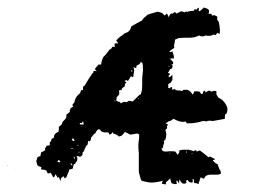

<svg xmlns="http://www.w3.org/2000/svg" viewBox="-142 -475 712 509"><path d="M-46 -48 -44 -53 -43 -58 -39 -60 -35 -61Q-33 -69 -33 -71Q-28 -73 -22 -77Q-22 -79 -23 -80Q-23 -81 -21 -84Q-19 -87 -18 -89H-14L-10 -90V-98L-9 -99Q-8 -100 -7 -100Q-5 -106 -5 -107L1 -110Q0 -120 13 -126L14 -132V-139L18 -142L22 -146L23 -149L24 -152L29 -157L33 -162Q34 -164 34 -171L39 -175L44 -179L43 -180H42L44 -184L45 -188L48 -190L52 -192L51 -194L50 -196L51 -199L53 -201Q56 -204 56 -206Q56 -210 60 -217Q62 -221 65 -223L67 -225L70 -228Q71 -229 73 -236H78V-245L81 -247L83 -249L92 -264L102 -279L103 -281L105 -282L106 -284V-287H110L115 -286Q113 -287 111 -290Q111 -290 110 -290V-291Q110 -294 113 -297L116 -300L118 -303L122 -304H126Q126 -306 128 -314Q130 -321 132 -324L139 -331L145 -339Q148 -344 152 -345Q152 -346 153 -346L154 -348L156 -351H159L162 -350V-360H171L169 -364L167 -366L166 -367Q169 -372 177 -378L183 -382L189 -387Q203 -390 206 -405L220 -413L235 -421Q236 -424 240 -428Q242 -429 249 -436L252 -437L255 -438L262 -440L269 -442L275 -444L280 -443L284 -442L290 -439L292 -436L295 -434Q296 -435 298 -437L299 -439Q303 -438 305 -429Q306 -433 311 -439H316L318 -441L322 -443L324 -441L326 -439L332 -442L338 -445L343 -444L348 -442L351 -445L355 -443Q357 -445 358 -445L365 -446H371L373 -449L375 -451L376 -450L378 -449L384 -455Q386 -453 385 -450Q384 -447 386 -445Q389 -446 392 -449Q396 -452 398 -455L402 -454L405 -453Q410 -451 412 -448V-443L411 -438Q416 -438 417 -439L419 -437L420 -434Q425 -434 426 -435L430 -433L434 -431V-422L436 -420Q437 -418 438 -417L440 -406L441 -395Q441 -388 440 -385L434 -388L430 -382L427 -383H423Q415 -378 404 -381Q394 -376 386 -381Q374 -375 361 -375H346L331 -374L327 -372L322 -370L321 -362L319 -353L320 -351V-348L314 -344L307 -339Q309 -336 311 -337L313 -338L315 -339Q316 -336 318 -330L319 -325V-320H313L307 -319L311 -317L314 -314L317 -310Q318 -307 316 -305L312 -303L316 -301L315 -297L313 -293Q312 -292 309 -292Q308 -288 303 -282L306 -281L309 -279L307 -276L304 -273L306 -272L307 -270L311 -273L315 -277V-263L313 -260L311 -256Q308 -254 304 -252V-242L309 -241Q310 -242 310 -244H314Q314 -239 315 -237L318 -238L322 -239Q322 -238 324 -236L333 -235L342 -234L343 -236L345 -237H354L359 -235L363 -232L369 -224Q370 -226 371 -228Q372 -230 373 -232L374 -233Q384 -233 387 -232Q390 -229 391 -226H394L396 -228V-231Q397 -233 401 -235Q401 -234 402 -233Q402 -232 403 -230L408 -233L412 -235L415 -234L418 -232Q424 -234 425 -234Q429 -235 432 -232V-229L431 -226L434 -221L437 -216Q449 -212 458 -196Q464 -185 458 -173H457L455 -172Q454 -169 454 -160L438 -157L421 -154Q419 -155 415 -155Q410 -155 407 -154Q405 -152 402 -154H394L392 -153Q386 -151 373 -149Q367 -148 354 -148L352 -150Q351 -152 350 -153Q338 -149 318 -160L309 -154H306Q304 -152 297 -148L303 -145Q304 -144 303 -143L301 -142L300 -141Q301 -140 301 -135L296 -130L297 -128L298 -126V-124L299 -119L298 -111L296 -104L294 -103L292 -101L293 -98V-95Q292 -94 292 -93Q291 -91 291 -90L290 -83L286 -81L289 -75Q294 -72 306 -74H315Q320 -74 323 -73L326 -69L328 -65Q330 -65 330 -66L332 -69L334 -73L333 -74L331 -75L337 -77Q340 -78 344 -78H358Q369 -76 370 -74Q373 -75 377 -77L379 -75L380 -73L384 -75L388 -76L400 -67L411 -58Q413 -60 415 -60L421 -57Q422 -56 427 -54V-52L426 -50Q426 -51 424 -51H423L422 -50Q429 -41 435 -40L436 -36Q438 -31 440 -26L443 -21Q444 -17 443 -14Q437 -12 436 -12H417Q402 -12 399 -1L394 -3L390 -5L387 4L384 13L379 11L373 10L372 7V4Q372 0 369 -1Q368 0 369 4Q369 8 368 9Q360 10 355 2L353 3L351 4L352 7V10Q349 13 341 11Q335 3 333 1V12L330 7L327 3Q325 5 326 8V10L327 13H321L313 11L311 5L309 -2L304 3L298 8V11L297 14L292 13L287 12L288 8L290 4Q272 9 260 9Q250 9 233 4Q230 -2 229 -8Q226 -17 226 -20V-70L225 -81Q224 -91 226 -103Q227 -106 227 -119Q226 -119 224 -120Q222 -121 221 -121L203 -118L196 -122L189 -125L185 -120L180 -115Q174 -113 173 -113L170 -116L166 -118Q163 -121 159 -120L158 -123L157 -125Q152 -117 147 -119Q147 -122 146 -123L144 -124H134L131 -125L128 -126Q127 -127 126 -127L124 -130L122 -132Q116 -134 111 -122Q107 -120 105 -117L103 -114L100 -111L99 -108V-106Q98 -102 96 -100L92 -102Q92 -101 90 -91Q89 -90 88 -90Q86 -88 84 -83Q82 -78 81 -77V-74L79 -73L77 -71Q77 -65 76 -63L73 -61L70 -59L66 -61Q62 -61 60 -62Q63 -59 63 -55V-51L62 -48Q58 -44 57 -40H54L52 -34L51 -28Q45 -26 41 -25V-22Q39 -18 37.5 -14Q36 -10 35 -8Q34 -6 34 -5Q33 -5 30 -2L28 -5L26 -8Q22 -4 21 -4Q19 -2 19 0V2L18 5Q18 4 17 2Q16 0 16 -1L14 -6L13 -5L11 -3Q10 -7 5 -13Q4 -12 4 -11Q3 -9 3 -8L1 -5H-1L-4 -11L-8 -17Q-8 -17 -10 -16Q-13 -16 -15 -15Q-18 -19 -19 -23L-26 -25L-33 -26Q-33 -31 -32 -32L-35 -33L-39 -34L-41 -36L-43 -37Q-44 -40 -46 -48ZM176 -205 177 -203 178 -201 182 -203 186 -205Q192 -205 193 -204Q194 -204 196 -205.5Q198 -207 200 -208L205 -207L209 -206Q211 -207 215 -211L220 -216Q226 -223 231 -225Q235 -233 235 -252V-269L237 -288Q237 -302 236 -307Q235 -308 233 -310L231 -311Q230 -304 221 -302Q219 -298 219 -294Q218 -295 211 -297Q215 -292 213 -283L212 -277L211 -270L205 -273L201 -266L197 -260L195 -262L192 -263Q192 -262 190 -261L188 -260L191 -258L193 -256L191 -254L189 -252V-248L188 -245Q185 -244 183 -242Q182 -242 182 -241Q182 -240 181 -239L180 -236H174V-225L171 -221L167 -217V-213L166 -209Q172 -204 176 -205ZM75 -149H69Q70 -148 70 -145H80L79 -150L78 -154L77 -152ZM51 -109 50 -107 48 -104Q55 -99 56 -103L54 -105ZM13 -51 12 -49 10 -46Q17 -43 18 -47L16 -49ZM50 -36 49 -40Q47 -42 45 -43L46 -41V-39Q48 -37 50 -36ZM53 -82Q51 -84 44 -81Q51 -81 53 -82ZM54 -56 55 -55 56 -53Q58 -58 53 -60Q54 -59 54 -56ZM354 -74H353Q351 -72 353 -69ZM208 -288H205L206 -285Q207 -286 209 -286Q209 -287 208 -288ZM307 -68Q308 -69 310 -69Q308 -72 307 -68ZM161 -209 162 -207 164 -205Q164 -209 161 -209ZM65 -91H63Q63 -90 65 -88Q65 -89 66 -90ZM66 -70H68V-73H67Q67 -71 66 -70ZM368 -67V-69L367 -68L365 -67ZM305 -301V-299Q305 -298 307 -298Q307 -299 305 -301ZM223 -214 224 -213V-212L225 -213H226Q225 -214 225 -215Q224 -214 223 -214ZM75 -140 74 -139Q75 -138 76 -138ZM142 -324V-325H140L141 -324V-323ZM-121 -35V-37L-122 -36Q-122 -35 -121 -35ZM-103 -26 -102 -24Q-102 -26 -103 -26ZM12 -183 11 -184Q11 -183 12 -183Z"/></svg>

Font: Kom-post
Style: Regular
Weight: 400
Designer: @guaschetti
Foundry: guaschetti
Version: Version 1.00 December 6, 2021, initial release